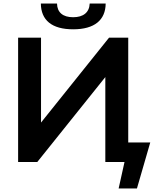

<svg xmlns="http://www.w3.org/2000/svg" viewBox="-20 -912 866 1081"><path d="M392 -747C512 -747 574 -799 575 -892H485C483 -842 449 -815 392 -815C334 -815 302 -842 301 -892H210C211 -799 271 -747 392 -747ZM648 149H751L826 -110H702V-700H594L211 -222V-700H82V0H190L573 -478V0H681Z"/></svg>

Font: Chess Sans SemiBold
Style: Regular
Weight: 600
Designer: Wolf Bōese
Foundry: Wolf Bōese
Version: Version 7.223;Glyphs 3.3 (3306)